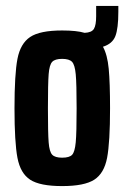

<svg xmlns="http://www.w3.org/2000/svg" viewBox="-20 -621 421 649"><path d="M380 -601V-581Q380 -525 370 -499Q360 -473 328 -463Q343 -436 347.5 -388.5Q352 -341 352 -255Q352 -140 342 -87.5Q332 -35 298.5 -13.5Q265 8 190 8Q115 8 82 -13.5Q49 -35 39 -87.5Q29 -140 29 -255Q29 -370 39 -422Q49 -474 82 -496Q115 -518 190 -518Q239 -518 266 -510Q290 -511 297.5 -523.5Q305 -536 305 -566V-601ZM239 -255Q239 -338 236 -370Q233 -402 223.5 -412Q214 -422 190 -422Q166 -422 156.5 -412Q147 -402 144.5 -370.5Q142 -339 142 -255Q142 -171 144.5 -139.5Q147 -108 156.5 -98Q166 -88 190 -88Q215 -88 224 -98Q233 -108 236 -140Q239 -172 239 -255Z"/></svg>

Font: Saira ExtraCondensed
Style: Bold
Weight: 700
Width: 2
Designer: Hector Gatti with collaboration of the Omnibus-Type team
Foundry: Omnibus-Type
Version: Version 0.072; ttfautohint (v1.8)